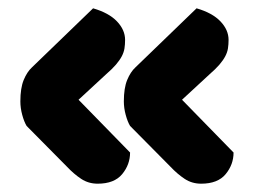

<svg xmlns="http://www.w3.org/2000/svg" viewBox="-20 -461 614 462"><path d="M542 -94Q542 -65 523 -42Q504 -19 464 -19Q442 -19 424.5 -30.5Q407 -42 390 -60L293 -158Q287 -168 282.5 -184.5Q278 -201 278 -217Q278 -249 286 -268.5Q294 -288 306 -299L453 -441Q491 -430 510.5 -409.5Q530 -389 530 -365Q530 -354 528.5 -344.5Q527 -335 522 -325.5Q517 -316 508 -305.5Q499 -295 484 -282L418 -221ZM293 -94Q293 -65 274 -42Q255 -19 215 -19Q193 -19 175.5 -30.5Q158 -42 141 -60L44 -158Q38 -168 33.5 -184.5Q29 -201 29 -217Q29 -249 37 -268.5Q45 -288 57 -299L204 -441Q242 -430 261.5 -409.5Q281 -389 281 -365Q281 -354 279.5 -344.5Q278 -335 273 -325.5Q268 -316 259 -305.5Q250 -295 235 -282L169 -221Z"/></svg>

Font: Baloo Tamma
Style: Regular
Weight: 400
Designer: Divya Kowshik and Ek Type
Foundry: Ek Type
Version: Version 1.443;PS 1.000;hotconv 16.6.51;makeotf.lib2.5.65220;